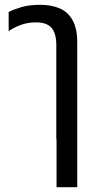

<svg xmlns="http://www.w3.org/2000/svg" viewBox="-20 -578 416 798"><path d="M215 200V-100H301V200ZM214 0V-390Q214 -439 194.5 -462Q175 -485 129 -485Q97 -485 69.5 -475.5Q42 -466 16 -449V-528Q34 -538 67.5 -548Q101 -558 147 -558Q194 -558 228.5 -543Q263 -528 282 -493.5Q301 -459 301 -403V0Z"/></svg>

Font: Noto Sans Thai SemiCondensed
Style: Regular
Weight: 400
Width: 4
Designer: Monotype Design Team
Foundry: Monotype Imaging Inc.
Version: Version 2.001